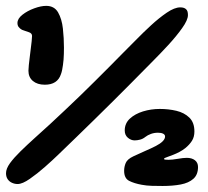

<svg xmlns="http://www.w3.org/2000/svg" viewBox="-46 -608 692 638"><path d="M103 -326.5Q78 -326.5 63.2 -339Q48.5 -351.5 48.5 -373Q48.5 -380 49.8 -392Q51 -404 52.8 -418Q54.5 -432 56.2 -445.8Q58 -459.5 59.2 -470.8Q60.5 -482 60.5 -488.5Q60.5 -497.5 50 -501Q43.5 -503.5 36.8 -505.5Q30 -507.5 27 -509Q20 -513 16 -518.2Q12 -523.5 12 -531.5Q12 -546 28.5 -559Q45 -572 67.5 -580.2Q90 -588.5 107.5 -588.5Q134.5 -588.5 147 -566.8Q159.5 -545 163 -513Q166.5 -481 166.5 -450Q166.5 -439.5 166.2 -429.2Q166 -419 165.2 -409.8Q164.5 -400.5 163.2 -392Q162 -383.5 160.5 -375.8Q159 -368 156.5 -361.5Q145 -326.5 103 -326.5ZM12.5 3.5Q3 3.5 -6 -0.5Q-15 -4.5 -20.5 -12.5Q-26 -20.5 -26 -32.5Q-26 -47.5 -12.8 -65.8Q0.5 -84 22.2 -105.2Q44 -126.5 69.5 -149.5Q95.5 -172.5 120.8 -196Q146 -219.5 171 -243Q196 -266.5 220.5 -290.2Q245 -314 269 -337.8Q293 -361.5 316.5 -385.2Q340 -409 363.2 -432.5Q386.5 -456 409.5 -479Q429.5 -499.5 455.8 -523.8Q482 -548 508 -565.8Q534 -583.5 553 -583.5Q559.5 -583.5 564.2 -582Q569 -580.5 572.2 -577.5Q575.5 -574.5 577 -569.8Q578.5 -565 578.5 -558Q578.5 -541.5 559.2 -514.5Q540 -487.5 513 -458.2Q486 -429 462.5 -405.5Q424.5 -367 391 -333.2Q357.5 -299.5 326.8 -269Q296 -238.5 266.5 -209.5Q237 -180.5 207.5 -152Q178 -123.5 147 -93.5Q129.5 -76.5 103.8 -53.8Q78 -31 53.2 -13.8Q28.5 3.5 12.5 3.5ZM425 6Q400 1.5 383.2 -7Q366.5 -15.5 366.5 -40.5Q366.5 -54 371.8 -66.5Q377 -79 397 -88.5Q414.5 -97 435.5 -106Q456.5 -115 472 -123Q486.5 -130.5 494.5 -138.5Q502.5 -146.5 502.5 -154.5Q502.5 -160.5 496 -163.8Q489.5 -167 479 -167Q466.5 -167 455.5 -163Q444.5 -159 437 -153Q429 -146.5 419.5 -144Q410 -141.5 401.5 -141.5Q389.5 -141.5 379 -150.2Q368.5 -159 368.5 -174.5Q368.5 -198 385.5 -213.8Q402.5 -229.5 429.2 -237.8Q456 -246 485 -246Q514 -246 540.2 -239.8Q566.5 -233.5 583.2 -217.2Q600 -201 600 -171Q600 -153 591.8 -140Q583.5 -127 570 -116Q560.5 -108.5 550 -103Q539.5 -97.5 529.2 -93.5Q519 -89.5 510.5 -86.5Q499 -83 499 -80Q499 -78 503.5 -77.5Q508 -77 514 -77Q526 -77 544.5 -80.2Q563 -83.5 574.5 -83.5Q591.5 -83.5 601.8 -75.5Q612 -67.5 612 -53Q612 -27.5 596.5 -13.8Q581 0 554.5 5Q528 10 494.5 10Q476 10 458.5 9.5Q441 9 425 6Z"/></svg>

Font: Gluten Black
Style: Regular
Weight: 900
Designer: Tyler Finck
Foundry: Etcetera Type Company
Version: Version 1.300